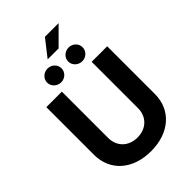

<svg xmlns="http://www.w3.org/2000/svg" viewBox="-308 -1209 1345 1345"><g transform="rotate(-45 364.5 -536.5)"><path d="M512.4 -727.3V-268.1C512.4 -185 454.2 -125 364.7 -125C275.6 -125 217 -185 217 -268.1V-727.3H63.2V-255C63.2 -95.9 183.2 10.3 364.7 10.3C545.5 10.3 666.2 -95.9 666.2 -255V-727.3ZM306.5 -957.4H415.1L540.1 -1082.7H404.5ZM468.8 -776.3C508.5 -776.3 539.8 -807.5 539.8 -844.5C539.8 -882.5 508.5 -912.6 468.8 -912.6C429.7 -912.6 397.4 -882.5 397.4 -844.5C397.4 -807.5 429.7 -776.3 468.8 -776.3ZM259.9 -776.3C299.7 -776.3 331 -807.5 331 -844.5C331 -882.5 299.7 -912.6 259.9 -912.6C220.9 -912.6 188.6 -882.5 188.6 -844.5C188.6 -807.5 220.9 -776.3 259.9 -776.3Z"/></g></svg>

Font: Karasuma Gothic
Style: Bold
Weight: 700
Designer: Rasmus Andersson / Ryoko Nishizuka
Foundry: Genbu
Version: Version 1.00